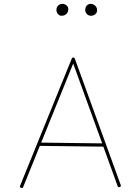

<svg xmlns="http://www.w3.org/2000/svg" viewBox="-20 -944 712 977"><path d="M86.9 11.7Q79.1 8.3 82.5 0.5L345.2 -646Q349.1 -654.3 356.9 -649.9Q359.9 -648.4 360.8 -645.5L594.2 -2.9Q597.2 5.4 589.4 7.8Q581.1 10.7 578.6 2.9L505.9 -197.8L182.6 -201.7L98.1 7.3Q94.7 15.1 86.9 11.7ZM352.5 -620.6 189.5 -218.3 500 -214.4ZM474.1 -892.6Q474.1 -879.4 464.8 -871.6Q455.6 -863.8 443.4 -863.8Q430.2 -863.8 421.9 -873Q413.6 -882.3 413.6 -892.1Q413.6 -906.7 421.4 -915.5Q429.2 -924.3 439.9 -924.3Q455.1 -924.3 464.6 -914.8Q474.1 -905.3 474.1 -892.6ZM327.6 -898.4Q327.6 -882.8 318.1 -873.3Q308.6 -863.8 293 -863.8Q282.2 -863.8 274.7 -873Q267.1 -882.3 267.1 -894Q267.1 -906.7 275.9 -915.5Q284.7 -924.3 297.4 -924.3Q309.1 -924.3 318.4 -916.7Q327.6 -909.2 327.6 -898.4Z"/></svg>

Font: Mikhak-DS2-FD Thin
Style: Regular
Weight: 100
Designer: Amin Abedi
Version: Version 3.2